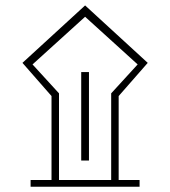

<svg xmlns="http://www.w3.org/2000/svg" viewBox="-20 -706 644 726"><path d="M174.8 -25.4V-342.8L64.9 -468.3L301.8 -685.5L538.6 -468.3L428.7 -342.8V-25.4H507.8V0H95.7V-25.4ZM400.4 -353 500.5 -462.4 301.8 -642.6 103 -462.4 203.1 -353V-25.4H400.4ZM316.4 -433.6V-99.1H287.1V-433.6Z"/></svg>

Font: Estedad-FD Thin
Style: Regular
Weight: 100
Designer: Amin Abedi
Version: Version 7.3